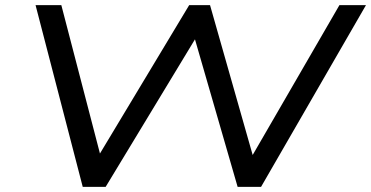

<svg xmlns="http://www.w3.org/2000/svg" viewBox="-20 -725 1440 745"><path d="M301 0 118 -705H218L376 -98H349L714 -705H795L968 -97H945L1297 -705H1400L993 0H902L732 -588H746L390 0Z"/></svg>

Font: Nunito Sans 10pt Expanded
Style: Italic
Weight: 400
Width: 7
Italic angle: -9°
Designer: Vernon Adams
Foundry: Vernon Adams
Version: Version 3.101;gftools[0.9.27]